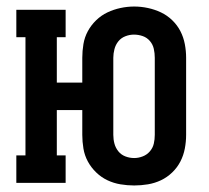

<svg xmlns="http://www.w3.org/2000/svg" viewBox="-20 -560 640 588"><path d="M391 8Q370 8 349 4.5Q328 1 309 -8Q290 -17 274.5 -32Q259 -47 249 -65.5Q239 -84 235.5 -105Q232 -126 232 -147V-223H154V-84H181V0H30V-84H58V-446H30V-530H181V-446H154V-307H232V-383Q232 -404 235.5 -425Q239 -446 249 -464.5Q259 -483 274.5 -498Q290 -513 309 -522Q328 -531 349 -535.5Q370 -540 391 -540Q412 -540 433 -535.5Q454 -531 473 -522Q492 -513 507.5 -498Q523 -483 532.5 -464.5Q542 -446 546 -425Q550 -404 550 -383V-147Q550 -126 546 -105Q542 -84 532.5 -65.5Q523 -47 507.5 -32Q492 -17 473 -8Q454 1 433 4.5Q412 8 391 8ZM391 -76Q404 -76 417 -81Q430 -86 439 -96.5Q448 -107 451 -120Q454 -133 454 -147V-383Q454 -397 451 -410.5Q448 -424 439 -434.5Q430 -445 417 -449.5Q404 -454 390 -454Q377 -454 364 -449Q351 -444 342.5 -433.5Q334 -423 330.5 -409.5Q327 -396 327 -383V-147Q327 -133 330.5 -120Q334 -107 342.5 -96.5Q351 -86 364 -81Q377 -76 391 -76Z"/></svg>

Font: Iosevka Slab Medium Extended
Style: Regular
Weight: 500
Width: 7
Monospace: yes
Designer: Belleve Invis
Foundry: Belleve Invis
Version: Version 11.1.1; ttfautohint (v1.8.3)